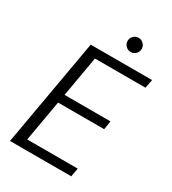

<svg xmlns="http://www.w3.org/2000/svg" viewBox="-207 -978 972 1086"><g transform="rotate(30 279.0 -434.5)"><path d="M34 0 157 -700H558L547 -644H217L171 -380H471L462 -324H161L114 -56H444L434 0ZM373 -777Q354 -777 340.5 -790.5Q327 -804 327 -823Q327 -842 340.5 -855.5Q354 -869 373 -869Q392 -869 405.5 -855.5Q419 -842 419 -823Q419 -804 405.5 -790.5Q392 -777 373 -777Z"/></g></svg>

Font: DM Sans 17pt Light
Style: Italic
Weight: 300
Italic angle: -10°
Version: Version 4.004;gftools[0.9.30]